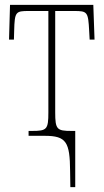

<svg xmlns="http://www.w3.org/2000/svg" viewBox="-20 -556 424 786"><path d="M267 144 268 210H288V-20H273C213 -20 206 -26 206 -96V-511H284C338 -511 341 -507 345 -430L347 -394H367L362 -536H21L17 -394H37L38 -430C40 -508 44 -511 98 -511H178V-96C178 -26 172 -20 111 -20H97V0H163C252 0 266 26 267 144Z"/></svg>

Font: Noto Serif ExtraCondensed Thin
Style: Regular
Weight: 100
Width: 2
Designer: Monotype Design Team
Foundry: Monotype Imaging Inc.
Version: Version 2.013